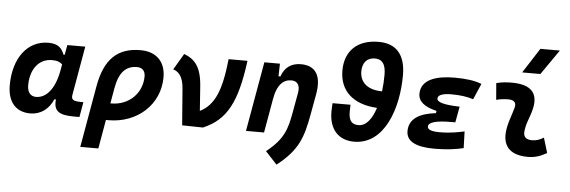

<svg xmlns="http://www.w3.org/2000/svg" viewBox="-58 -993 4219 1421"><g transform="rotate(5 2051.0 -283.0)"><path d="M400.4 -444.3H391.6C373.5 -490.7 347.2 -522.5 272.9 -522.5C118.2 -522.5 15.1 -387.2 15.1 -184.1C15.1 -60.5 76.7 10.3 184.1 10.3C259.3 10.3 319.8 -32.7 353.5 -109.4H364.7C355.5 -25.9 393.6 4.9 504.9 4.9H549.3L568.8 -106.9H550.3C489.3 -106.9 477.5 -120.6 483.4 -154.8L546.9 -517.6H413.6ZM310.5 -397C350.6 -397 372.1 -386.7 387.7 -371.6L379.4 -325.7C355.5 -191.9 294.4 -115.2 215.8 -115.2C174.8 -115.2 150.9 -144.5 150.9 -196.3C150.9 -316.9 214.8 -397 310.5 -397Z M957 -527.3C785.6 -527.3 690.9 -435.1 655.3 -233.9L574.7 224.6H709L746.6 9.3C752.9 9.8 759.3 9.8 765.6 9.8C981.4 9.8 1143.6 -141.1 1143.6 -341.8C1143.6 -458.5 1074.2 -527.3 957 -527.3ZM788.6 -229.5C809.1 -346.7 857.4 -400.4 942.4 -400.4C981 -400.4 1003.4 -377 1003.4 -336.9C1003.4 -210.9 905.8 -115.7 776.4 -115.7C773.9 -115.7 771 -115.7 768.6 -115.7Z M1312 0 1466.3 2.9C1638.2 -69.8 1711.4 -204.6 1752 -517.6H1611.8C1587.4 -285.6 1542 -172.4 1433.1 -117.7L1420.4 -296.9C1410.2 -443.4 1362.3 -496.1 1281.2 -527.3L1210 -406.7C1252.9 -395 1284.2 -355.5 1290.5 -274.4Z M1786.1 0H1920.4L1964.4 -250.5V-249.5C1982.9 -363.8 2032.7 -401.9 2088.4 -401.9C2133.8 -401.9 2155.8 -371.1 2145 -312.5L2118.2 -163.6C2096.2 -43 2075.2 35.2 1946.8 136.2L2032.7 229C2189.9 106.9 2221.2 7.8 2252.4 -164.6L2279.8 -315.4C2304.7 -454.1 2258.8 -527.3 2148.4 -527.3C2075.2 -527.3 2026.9 -489.7 2004.9 -423.8H1990.7L1993.2 -517.6H1877.4Z M2589.4 9.8C2814.9 9.8 2907.7 -264.2 2907.7 -511.7C2907.7 -663.1 2838.9 -742.2 2707.5 -742.2C2550.8 -742.2 2458 -654.8 2458 -506.8C2458 -355.5 2561.5 -263.2 2737.3 -254.4C2711.4 -173.8 2670.4 -115.2 2611.3 -115.2C2561.5 -115.2 2538.6 -143.1 2538.6 -206.1C2538.6 -224.1 2539.6 -242.2 2540 -260.3H2406.7C2405.3 -238.3 2403.8 -217.3 2403.8 -196.3C2403.8 -66.9 2472.7 9.8 2589.4 9.8ZM2763.7 -379.4C2659.7 -379.9 2598.1 -429.2 2598.1 -513.7C2598.1 -578.6 2632.8 -617.2 2689.9 -617.2C2745.6 -617.2 2771.5 -582 2771.5 -502C2771.5 -462.4 2769 -420.4 2763.7 -379.4Z M3188 9.8C3272.9 9.8 3345.7 0.5 3402.3 -13.7L3398.4 -137.2C3352.5 -127.9 3298.3 -115.2 3213.9 -115.2C3154.3 -115.2 3124.5 -126.5 3124.5 -149.4C3124.5 -182.1 3182.1 -198.2 3298.8 -198.2H3324.2L3345.7 -316.4C3227.5 -319.8 3176.8 -335 3176.8 -362.3C3176.8 -389.6 3215.3 -402.3 3279.3 -402.3C3342.3 -402.3 3395 -395 3440.4 -379.9L3491.7 -498C3442.4 -518.1 3376 -527.3 3290.5 -527.3C3158.2 -527.3 3041 -493.7 3041 -385.3C3041 -329.6 3086.9 -291.5 3178.2 -270.5L3175.3 -253.4C3064 -240.7 2977.1 -200.7 2977.1 -103C2977.1 -27.3 3047.4 9.8 3188 9.8Z M3987.3 -142.6C3953.6 -123 3933.1 -115.7 3900.9 -115.7C3857.9 -115.7 3836.4 -134.8 3838.9 -172.4C3843.3 -234.9 3871.6 -281.2 3886.7 -345.2C3916 -465.3 3858.9 -527.3 3715.8 -527.3C3677.2 -527.3 3638.7 -524.4 3600.6 -513.7L3610.8 -390.6C3640.6 -398.4 3670.4 -401.9 3700.2 -401.9C3743.7 -401.9 3761.7 -382.3 3752 -345.2C3737.8 -288.1 3707 -222.7 3702.6 -153.3C3695.8 -46.4 3756.8 9.8 3881.8 9.8C3939 9.8 3981 -8.3 4021 -31.2ZM3784.7 -609.4H3919.9L4048.8 -794.9H3903.8Z"/></g></svg>

Font: Cascadia Mono NF
Style: Bold Italic
Weight: 700
Italic angle: -10°
Monospace: yes
Designer: Aaron Bell
Foundry: Saja Typeworks
Version: Version 2404.023